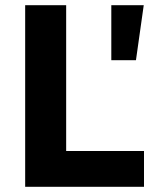

<svg xmlns="http://www.w3.org/2000/svg" viewBox="-20 -720 592 740"><path d="M77 -700H235V-138H535V0H77ZM409 -700H534L504 -488H409Z"/></svg>

Font: Montserrat arm2 SemiBold
Style: Regular
Weight: 600
Designer: Julieta Ulanovsky
Foundry: Julieta Ulanovsky
Version: Version 6.000